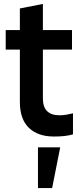

<svg xmlns="http://www.w3.org/2000/svg" viewBox="-20 -683 412 976"><path d="M254 11Q173 11 127 -33Q81 -77 81 -165V-640L198 -663V-183Q198 -139 219.5 -118Q241 -97 282 -97Q301 -97 318 -100Q335 -103 351 -107V0Q330 6 307 8.5Q284 11 254 11ZM9 -431V-530H346V-431ZM173 273V66H286L245 273Z"/></svg>

Font: Radio Canada Big Medium
Style: Regular
Weight: 500
Designer: Étienne Aubert Bonn
Foundry: Coppers and Brasses
Version: Version 1.001